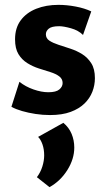

<svg xmlns="http://www.w3.org/2000/svg" viewBox="-20 -459 442 791"><path d="M186 15Q156 15 126.5 10.5Q97 6 71 -1.5Q45 -9 27 -19L60 -122Q85 -102 118 -90.5Q151 -79 179 -79Q211 -79 224.5 -90.5Q238 -102 238 -117Q238 -134 224 -144.5Q210 -155 187.5 -162Q165 -169 140 -177Q115 -185 92.5 -199Q70 -213 56 -236Q42 -259 42 -297Q42 -344 65.5 -375.5Q89 -407 129.5 -423Q170 -439 221 -439Q255 -439 292 -432Q329 -425 356 -412L322 -315Q303 -334 272.5 -342.5Q242 -351 224 -351Q193 -351 181 -341Q169 -331 169 -318Q169 -301 183.5 -291.5Q198 -282 221 -274.5Q244 -267 270 -258.5Q296 -250 318.5 -236Q341 -222 356 -198.5Q371 -175 371 -137Q371 -108 360.5 -81Q350 -54 328 -32.5Q306 -11 271 2Q236 15 186 15ZM184 312 132 271Q147 251 154.5 227Q162 203 162 181Q162 156 155 136Q148 116 137 105L241 47Q264 66 275 92.5Q286 119 286 149Q286 196 257.5 241.5Q229 287 184 312Z"/></svg>

Font: Ysabeau ExtraBold
Style: Regular
Weight: 800
Designer: Christian Thalmann (Catharsis Fonts)
Version: Version 2.002